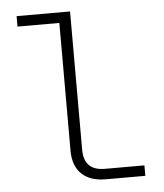

<svg xmlns="http://www.w3.org/2000/svg" viewBox="-52 -776 705 823"><g transform="rotate(-5 300.0 -365.0)"><path d="M370 0Q303 0 266.5 -35Q230 -70 230 -135V-685H50V-730H280V-135Q280 -45 370 -45H540V0Z"/></g></svg>

Font: NKDuy Mono Thin
Style: Regular
Weight: 100
Monospace: yes
Designer: NKDuy
Foundry: NKDuy
Version: Version 2.251; ttfautohint (v1.8.4.7-5d5b)